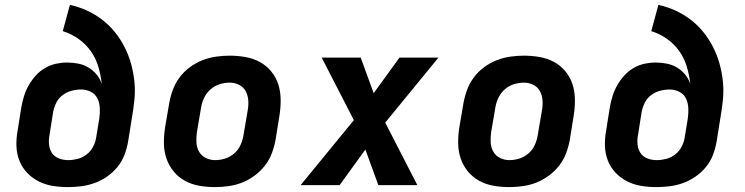

<svg xmlns="http://www.w3.org/2000/svg" viewBox="-20 -755 3040 783"><path d="M257 8Q225 8 194.5 3Q164 -2 137.5 -15.5Q111 -29 90.5 -50.5Q70 -72 59 -100Q48 -128 47 -159.5Q46 -191 52 -223L67 -318Q71 -340 78 -363Q85 -386 97 -407Q109 -428 125.5 -446.5Q142 -465 163.5 -477.5Q185 -490 208 -495Q231 -500 253 -500Q277 -500 299.5 -495.5Q322 -491 341 -479.5Q360 -468 374 -451Q388 -434 395 -413Q391 -450 380.5 -484.5Q370 -519 349.5 -547.5Q329 -576 300 -596.5Q271 -617 236 -628L265 -735Q302 -727 335.5 -711.5Q369 -696 397.5 -674Q426 -652 448.5 -624Q471 -596 487.5 -564Q504 -532 514 -496.5Q524 -461 528 -423.5Q532 -386 528 -347Q524 -308 517 -269L502 -175Q497 -148 487 -122Q477 -96 458.5 -73.5Q440 -51 416 -34.5Q392 -18 365.5 -8.5Q339 1 311.5 4.5Q284 8 257 8ZM258 -102Q277 -102 296.5 -107Q316 -112 332.5 -124.5Q349 -137 359 -155.5Q369 -174 372 -193L385 -272Q388 -293 387 -314.5Q386 -336 377.5 -353.5Q369 -371 350.5 -380.5Q332 -390 311 -390Q292 -390 272.5 -385Q253 -380 236 -367.5Q219 -355 210 -337Q201 -319 197 -300L182 -205Q178 -185 180 -165.5Q182 -146 192 -131Q202 -116 220 -109Q238 -102 258 -102Z M857 8Q824 8 792.5 2.5Q761 -3 734.5 -17.5Q708 -32 688.5 -55.5Q669 -79 659 -108Q649 -137 648.5 -169.5Q648 -202 653 -234L670 -334Q675 -362 685 -389Q695 -416 712.5 -439.5Q730 -463 754.5 -481Q779 -499 806 -509.5Q833 -520 861 -524Q889 -528 916 -528Q949 -528 980.5 -522.5Q1012 -517 1039 -502.5Q1066 -488 1085.5 -464.5Q1105 -441 1114.5 -412Q1124 -383 1124.5 -350.5Q1125 -318 1120 -286L1104 -186Q1099 -158 1089 -131Q1079 -104 1061 -80.5Q1043 -57 1018.5 -39Q994 -21 967.5 -10.5Q941 0 912.5 4Q884 8 857 8ZM857 -102Q878 -102 898.5 -108.5Q919 -115 935.5 -129.5Q952 -144 961 -164Q970 -184 973 -204L990 -304Q994 -325 992.5 -345.5Q991 -366 982 -383Q973 -400 955 -409Q937 -418 917 -418Q896 -418 875.5 -411.5Q855 -405 838.5 -390.5Q822 -376 812.5 -356Q803 -336 800 -316L783 -216Q780 -195 781 -174.5Q782 -154 791.5 -137Q801 -120 819 -111Q837 -102 857 -102Z M1206 0 1423 -265 1292 -520H1451L1504 -375L1609 -520H1768L1551 -255L1682 0H1523L1470 -145L1365 0Z M2057 8Q2024 8 1992.5 2.5Q1961 -3 1934.5 -17.5Q1908 -32 1888.5 -55.5Q1869 -79 1859 -108Q1849 -137 1848.5 -169.5Q1848 -202 1853 -234L1870 -334Q1875 -362 1885 -389Q1895 -416 1912.5 -439.5Q1930 -463 1954.5 -481Q1979 -499 2006 -509.5Q2033 -520 2061 -524Q2089 -528 2116 -528Q2149 -528 2180.5 -522.5Q2212 -517 2239 -502.5Q2266 -488 2285.5 -464.5Q2305 -441 2314.5 -412Q2324 -383 2324.5 -350.5Q2325 -318 2320 -286L2304 -186Q2299 -158 2289 -131Q2279 -104 2261 -80.5Q2243 -57 2218.5 -39Q2194 -21 2167.5 -10.5Q2141 0 2112.5 4Q2084 8 2057 8ZM2057 -102Q2078 -102 2098.5 -108.5Q2119 -115 2135.5 -129.5Q2152 -144 2161 -164Q2170 -184 2173 -204L2190 -304Q2194 -325 2192.5 -345.5Q2191 -366 2182 -383Q2173 -400 2155 -409Q2137 -418 2117 -418Q2096 -418 2075.5 -411.5Q2055 -405 2038.5 -390.5Q2022 -376 2012.5 -356Q2003 -336 2000 -316L1983 -216Q1980 -195 1981 -174.5Q1982 -154 1991.5 -137Q2001 -120 2019 -111Q2037 -102 2057 -102Z M2657 8Q2625 8 2594.5 3Q2564 -2 2537.5 -15.5Q2511 -29 2490.5 -50.5Q2470 -72 2459 -100Q2448 -128 2447 -159.5Q2446 -191 2452 -223L2467 -318Q2471 -340 2478 -363Q2485 -386 2497 -407Q2509 -428 2525.5 -446.5Q2542 -465 2563.5 -477.5Q2585 -490 2608 -495Q2631 -500 2653 -500Q2677 -500 2699.5 -495.5Q2722 -491 2741 -479.5Q2760 -468 2774 -451Q2788 -434 2795 -413Q2791 -450 2780.5 -484.5Q2770 -519 2749.5 -547.5Q2729 -576 2700 -596.5Q2671 -617 2636 -628L2665 -735Q2702 -727 2735.5 -711.5Q2769 -696 2797.5 -674Q2826 -652 2848.5 -624Q2871 -596 2887.5 -564Q2904 -532 2914 -496.5Q2924 -461 2928 -423.5Q2932 -386 2928 -347Q2924 -308 2917 -269L2902 -175Q2897 -148 2887 -122Q2877 -96 2858.5 -73.5Q2840 -51 2816 -34.5Q2792 -18 2765.5 -8.5Q2739 1 2711.5 4.5Q2684 8 2657 8ZM2658 -102Q2677 -102 2696.5 -107Q2716 -112 2732.5 -124.5Q2749 -137 2759 -155.5Q2769 -174 2772 -193L2785 -272Q2788 -293 2787 -314.5Q2786 -336 2777.5 -353.5Q2769 -371 2750.5 -380.5Q2732 -390 2711 -390Q2692 -390 2672.5 -385Q2653 -380 2636 -367.5Q2619 -355 2610 -337Q2601 -319 2597 -300L2582 -205Q2578 -185 2580 -165.5Q2582 -146 2592 -131Q2602 -116 2620 -109Q2638 -102 2658 -102Z"/></svg>

Font: Iosevka Extrabold Extended
Style: Italic
Weight: 800
Width: 7
Italic angle: -9°
Monospace: yes
Designer: Belleve Invis
Foundry: Belleve Invis
Version: Version 32.5.0; ttfautohint (v1.8.4)